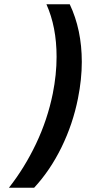

<svg xmlns="http://www.w3.org/2000/svg" viewBox="-20 -761 406 906"><path d="M229 -319Q247 -409 247 -493Q247 -634 199 -741H309Q366 -621 366 -469Q366 -387 348 -297Q324 -176 270.5 -66.5Q217 43 141 125H22Q96 31 150 -82.5Q204 -196 229 -319Z"/></svg>

Font: TypoPRO Montserrat Alternates
Style: Italic
Weight: 500
Italic angle: -11.3°
Designer: Julieta Ulanovsky
Foundry: Julieta Ulanovsky
Version: Version 6.001